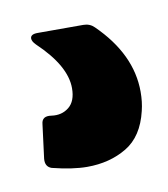

<svg xmlns="http://www.w3.org/2000/svg" viewBox="-39 -35 229 261"><g transform="rotate(-10 76.0 95.5)"><path d="M27 114Q41 116 51 108Q61 100 61 82Q61 51 23 15Q18 10 18 6Q18 0 28 0H91Q100 0 106 6Q152 51 152 103Q152 117 149 129Q141 163 117.5 177Q94 191 63 191Q43 191 15 184Q6 181 7 170L13 123Q14 112 27 114Z"/></g></svg>

Font: Barlow Condensed
Style: Bold
Weight: 700
Width: 3
Designer: Jeremy Tribby
Foundry: Tribby Type
Version: Version 1.500